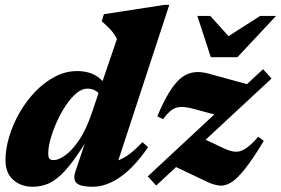

<svg xmlns="http://www.w3.org/2000/svg" viewBox="-20 -734 1127 770"><path d="M574 -144Q519.5 -64 463 -24.5Q406.5 15 351.5 15Q304.5 15 288 1Q271.5 -13 282.5 -46.5L320 -158Q274.5 -85.5 239.8 -48.2Q205 -11 174.8 2Q144.5 15 111.5 15Q64.5 15 33.2 -12.5Q2 -40 2 -91.5Q2 -136 16.8 -185.5Q31.5 -235 58.2 -281.8Q85 -328.5 121.2 -366.2Q157.5 -404 200.2 -426.5Q243 -449 290 -449Q319.5 -449 344.8 -440Q370 -431 391.5 -409L449 -578Q437 -601 420.2 -618.5Q403.5 -636 388 -648.5L396.5 -677L639.5 -714.5H659L454.5 -91Q477 -99.5 500.2 -117Q523.5 -134.5 551 -164ZM173.5 -119.5Q173.5 -103.5 178 -97.8Q182.5 -92 196.5 -92Q214.5 -92 241.2 -110.8Q268 -129.5 296.8 -171.5Q325.5 -213.5 349 -283L375 -360.5Q368 -368.5 356.8 -373.5Q345.5 -378.5 329.5 -378.5Q308 -378.5 286 -359.8Q264 -341 243.8 -310.8Q223.5 -280.5 207.8 -245.2Q192 -210 182.8 -176.8Q173.5 -143.5 173.5 -119.5ZM572.5 -26.5 839.5 -275 762 -296Q727.5 -305.5 705.8 -305Q684 -304.5 668 -292.5Q652 -280.5 634 -256L611 -267.5Q656.5 -377.5 701.5 -417.5Q746.5 -457.5 813.5 -439.5L970.5 -396.5L1035 -456.5L1069 -419L804.5 -173.5L879 -138.5Q905 -126.5 925 -125.5Q945 -124.5 966 -138.8Q987 -153 1016 -185.5L1038 -169Q995 -98 963.8 -58.2Q932.5 -18.5 908 -3Q883.5 12.5 860.8 10.2Q838 8 811.5 -4.5L686 -64L606.5 10ZM1087 -670 932 -504.5H825.5L771.5 -670H823.5L896.5 -589L1023 -670Z"/></svg>

Font: Newsreader Text ExtraBold
Style: Italic
Weight: 800
Italic angle: -17°
Designer: Hugues Gentile
Foundry: Production Type
Version: Version 1.001